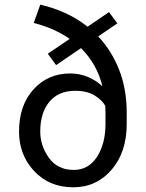

<svg xmlns="http://www.w3.org/2000/svg" viewBox="-20 -792 626 822"><path d="M522.5 -261.2Q522.5 -140.6 457.8 -65.4Q393.1 9.8 293.9 9.8Q190.9 9.8 126.2 -59.6Q61.5 -128.9 61.5 -228.5Q61.5 -341.3 123.5 -409.4Q185.5 -477.5 280.3 -477.5Q321.3 -477.5 356.9 -462.4Q392.6 -447.3 418.5 -422.4Q395.5 -518.1 326.7 -585.9L220.2 -513.2L184.6 -562L278.3 -625.5Q213.4 -670.9 124.5 -693.8L152.3 -772Q269 -745.6 355 -677.7L446.8 -740.2L482.4 -691.9L400.4 -636.2Q458 -575.2 490.2 -492.7Q522.5 -410.2 522.5 -309.1ZM152.3 -228.5Q152.3 -168 189.5 -116.2Q226.6 -64.5 295.9 -64.5Q358.9 -64.5 395.3 -120.6Q431.6 -176.8 431.6 -261.2V-310.1L430.7 -338.9Q417 -363.8 384.8 -383.5Q352.5 -403.3 301.8 -403.3Q230.5 -403.3 191.4 -356.2Q152.3 -309.1 152.3 -228.5Z"/></svg>

Font: Roboto21382017
Style: Regular
Weight: 400
Designer: Christian Robertson
Foundry: Google
Version: Version 2.138; 2017